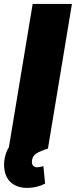

<svg xmlns="http://www.w3.org/2000/svg" viewBox="-42 -747 381 965"><path d="M319.6 -727.3 198.9 0Q160.2 11.7 141.2 24.1Q122.2 36.6 119.3 56.8Q116.1 74.6 123.2 84.2Q130.3 93.8 144.9 93.8Q152.3 93.8 163.7 90.9Q175.1 88.1 176.1 88.1L184.7 176.1Q141.3 197.4 95.2 197.4Q46.2 197.4 16.2 172.9Q-13.8 148.4 -19.9 103.7Q-24.1 75.6 -17.8 45.6Q-11.4 15.6 2.8 -7.8L122.2 -727.3Z"/></svg>

Font: Karasuma Gothic
Style: Italic
Weight: 900
Italic angle: -9.39999°
Designer: Rasmus Andersson / Ryoko Nishizuka
Foundry: Genbu
Version: Version 1.00